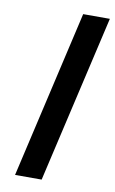

<svg xmlns="http://www.w3.org/2000/svg" viewBox="-81 -734 468 778"><g transform="rotate(10 153.5 -344.5)"><path d="M38.1 0 196.8 -689.5H306.6L147.5 0Z"/></g></svg>

Font: HK Grotesk SemiBold Italic
Style: Regular
Weight: 600
Italic angle: -13°
Designer: Alfredo Marco Pradil and Stefan Peev
Foundry: Hanken Design Co.
Version: Version 1.000;PS 001.000;hotconv 1.0.88;makeotf.lib2.5.64775